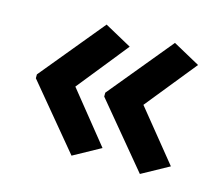

<svg xmlns="http://www.w3.org/2000/svg" viewBox="-72 -826 718 624"><g transform="rotate(15 287.0 -514.5)"><path d="M38 -520V-507L215 -294L306 -344L169 -514L306 -685L215 -735ZM268 -520V-507L445 -294L536 -344L398 -514L536 -685L445 -735Z"/></g></svg>

Font: Noto Sans Khmer UI SemiBold
Style: Regular
Weight: 600
Designer: Danh Hong and the Monotype Design Team
Foundry: Monotype Imaging Inc.
Version: Version 2.002